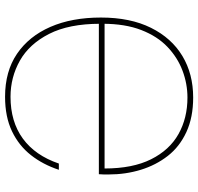

<svg xmlns="http://www.w3.org/2000/svg" viewBox="-32 -720 764 739"><g transform="rotate(-90 349.5 -350.0)"><path d="M344 12Q268 12 211.5 -14Q155 -40 119.5 -85.5Q84 -131 66 -189.5Q48 -248 48 -313Q48 -325 48 -332Q48 -339 49 -351H637V-329H71Q71 -221 106.5 -150Q142 -79 203.5 -44.5Q265 -10 344 -10Q397 -10 447.5 -29Q498 -48 539 -87Q580 -126 604 -188Q628 -250 628 -336V-346Q628 -466 589 -542.5Q550 -619 486 -655Q422 -691 347 -691Q251 -691 186 -643.5Q121 -596 90 -505H66Q86 -566 122.5 -612.5Q159 -659 214.5 -685.5Q270 -712 347 -712Q445 -712 512.5 -666Q580 -620 616 -537.5Q652 -455 652 -343Q652 -230 612.5 -150.5Q573 -71 504 -29.5Q435 12 344 12Z"/></g></svg>

Font: DM Sans 16pt Thin
Style: Regular
Weight: 250
Version: Version 4.004;gftools[0.9.30]